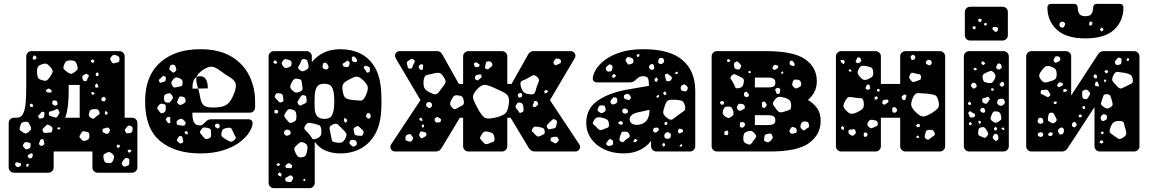

<svg xmlns="http://www.w3.org/2000/svg" viewBox="-20 -785 5956 995"><path d="M52 110Q41 110 33 102Q25 94 25 83V-148Q25 -159 33 -167Q41 -175 52 -175H66Q90 -175 100.5 -197.5Q111 -220 113.5 -257.5Q116 -295 116 -341V-493Q116 -504 124 -512Q132 -520 143 -520H599Q610 -520 618 -512Q626 -504 626 -493V-175H665Q676 -175 684 -167Q692 -159 692 -148V83Q692 94 684 102Q676 110 665 110H486Q475 110 467 102Q459 94 459 83V0H258V83Q258 94 250 102Q242 110 231 110ZM584 -498Q574 -502 568.5 -500.5Q563 -499 556 -490Q550 -483 551.5 -477.5Q553 -472 558 -464Q563 -457 567 -456.5Q571 -456 579 -459Q588 -461 593 -462.5Q598 -464 599 -474Q600 -485 597 -489.5Q594 -494 584 -498ZM158 -497Q154 -497 153 -494Q152 -491 150 -487Q148 -480 152 -477Q157 -474 162 -477Q166 -480 168 -481.5Q170 -483 169 -487Q166 -497 158 -497ZM469 -471 459 -478 449 -469 457 -460 467 -461ZM346 -472Q329 -472 322.5 -466.5Q316 -461 311 -446Q306 -432 311.5 -426Q317 -420 328 -412Q339 -404 345.5 -402.5Q352 -401 363 -409Q375 -417 380 -423.5Q385 -430 380 -445Q376 -461 369 -466.5Q362 -472 346 -472ZM244 -434Q232 -449 223 -453.5Q214 -458 195 -451Q178 -445 174.5 -435Q171 -425 172 -407Q173 -389 178 -381Q183 -373 200 -369Q216 -364 223.5 -369Q231 -374 240 -388Q250 -403 252.5 -411.5Q255 -420 244 -434ZM485 -411 476 -404 477 -392 489 -391 492 -402ZM436 -398Q429 -404 424.5 -402Q420 -400 412 -395Q406 -391 406 -387Q406 -383 408 -376Q411 -364 421 -364Q428 -364 429.5 -367Q431 -370 433 -376Q436 -384 439.5 -388.5Q443 -393 436 -398ZM488 -345 479 -353 472 -342 476 -330 490 -333ZM318 -175H393V-345H336V-316Q336 -222 318 -175ZM238 -324Q233 -328 227 -324Q222 -322 220 -320Q218 -318 219 -313Q221 -308 223.5 -307Q226 -306 231 -306Q237 -306 241 -305Q245 -304 247 -310Q249 -316 246 -318Q243 -320 238 -324ZM464 -308H454V-298L461 -293L471 -299ZM530 -271 520 -284 505 -277 507 -262 521 -259ZM276 -257Q274 -264 267 -264Q261 -264 257.5 -264.5Q254 -265 252 -259Q248 -248 256 -242Q265 -234 275 -241Q280 -244 278.5 -247.5Q277 -251 276 -257ZM152 -240 145 -248 134 -244 136 -233 148 -229ZM494 -207Q489 -218 482.5 -219Q476 -220 463 -219Q452 -218 448 -214Q444 -210 442 -199Q439 -189 441.5 -184Q444 -179 453 -173Q461 -168 465.5 -170.5Q470 -173 477 -180Q486 -187 492.5 -191.5Q499 -196 494 -207ZM283 -214Q277 -223 271 -219Q265 -215 254 -211Q245 -208 239 -207Q233 -206 233 -196Q233 -186 238.5 -184.5Q244 -183 254 -180Q263 -177 268 -175.5Q273 -174 278 -182Q285 -192 287.5 -198Q290 -204 283 -214ZM537 -204 526 -210 523 -199 526 -191 537 -192ZM205 -205Q197 -208 194.5 -204Q192 -200 187 -194Q182 -189 179 -186Q176 -183 180 -177Q183 -170 187.5 -170.5Q192 -171 199 -172Q208 -174 209 -185Q210 -192 211 -197Q212 -202 205 -205ZM139 -129Q133 -142 129 -148.5Q125 -155 111 -154Q96 -153 91 -146.5Q86 -140 83 -125Q80 -113 85.5 -108.5Q91 -104 102 -97Q110 -92 115.5 -93.5Q121 -95 128 -101Q137 -109 140 -114Q143 -119 139 -129ZM236 -136Q227 -141 223 -138Q219 -135 212 -128Q205 -122 201.5 -117.5Q198 -113 202 -105Q206 -96 211.5 -96Q217 -96 226 -97Q237 -98 243 -98.5Q249 -99 251 -110Q254 -121 250 -125.5Q246 -130 236 -136ZM658 -132Q650 -136 645.5 -133.5Q641 -131 636 -125Q630 -118 627.5 -114Q625 -110 630 -102Q634 -94 639 -94Q644 -94 653 -95Q666 -98 667 -111Q668 -120 666.5 -124.5Q665 -129 658 -132ZM288 -126 279 -124 277 -116 285 -114 293 -117ZM547 -118Q542 -124 538 -124Q534 -124 526 -121Q519 -120 515 -118Q511 -116 511 -108Q511 -101 514.5 -99Q518 -97 525 -94Q531 -91 535 -91Q539 -91 543 -96Q548 -103 549.5 -107Q551 -111 547 -118ZM443 -87Q442 -98 436 -100Q430 -102 419 -104Q411 -106 407.5 -103.5Q404 -101 400 -94Q395 -86 392.5 -81Q390 -76 396 -69Q404 -59 409.5 -56Q415 -53 427 -57Q439 -62 441.5 -68.5Q444 -75 443 -87ZM199 -64Q192 -64 190 -61Q188 -58 186 -52Q183 -45 182 -41.5Q181 -38 186 -33Q192 -28 196 -29Q200 -30 206 -34Q211 -37 210 -40.5Q209 -44 208 -49Q206 -56 205.5 -60Q205 -64 199 -64ZM120 -48Q110 -51 104 -42Q100 -36 99 -32Q98 -28 102 -23Q108 -16 112 -12.5Q116 -9 124 -13Q134 -16 136.5 -20.5Q139 -25 139 -35Q139 -44 133.5 -45Q128 -46 120 -48ZM602 -33 589 -36 584 -26 591 -18 599 -22ZM662 -4 652 -11 641 -6 645 5H655ZM562 12Q552 3 545 3Q538 3 526 10Q516 16 515.5 22.5Q515 29 518 41Q520 51 524 55Q528 59 538 60Q550 61 555.5 59Q561 57 566 47Q571 35 571.5 28Q572 21 562 12ZM146 11Q142 8 139 10Q136 12 132 15Q127 17 125 19Q123 21 124 26Q127 35 136 36Q145 36 148 27Q150 22 150.5 18.5Q151 15 146 11ZM642 35Q632 32 628 35.5Q624 39 618 47Q613 55 611.5 60Q610 65 616 73Q622 80 627 78.5Q632 77 641 74Q647 72 648.5 68.5Q650 65 650 57Q650 48 650 42.5Q650 37 642 35ZM75 58Q70 57 67 56Q64 55 61 59Q55 66 62 75Q68 83 77 80Q83 78 86 76Q89 74 89 67Q89 60 85 60Q81 60 75 58ZM130 67 119 63 116 73 119 81 127 77Z M1018 10Q887 10 809.5 -54.5Q732 -119 732 -259V-266Q734 -395 811.5 -462.5Q889 -530 1017 -530Q1115 -530 1178 -492.5Q1241 -455 1271.5 -393.5Q1302 -332 1302 -258V-228Q1302 -217 1294 -209Q1286 -201 1275 -201H977V-196Q977 -166 985.5 -150.5Q994 -135 1016 -135Q1025 -135 1031 -140Q1037 -145 1045 -153Q1054 -162 1060 -164.5Q1066 -167 1078 -167H1267Q1277 -167 1283.5 -161Q1290 -155 1289 -145Q1288 -126 1271.5 -99.5Q1255 -73 1222 -48Q1189 -23 1138 -6.5Q1087 10 1018 10ZM874 -450Q865 -450 863 -445.5Q861 -441 858 -432Q856 -427 858.5 -424Q861 -421 866 -418Q871 -413 874.5 -410Q878 -407 884 -411Q891 -416 893 -420Q895 -424 892 -433Q890 -442 886.5 -446Q883 -450 874 -450ZM977 -326H1007Q1006 -328 1005 -331Q1000 -349 998 -362Q996 -375 999 -386Q1006 -390 1017 -390Q1057 -390 1057 -327L1007 -326Q1015 -298 1018.5 -276Q1022 -254 1033.5 -241.5Q1045 -229 1075 -228Q1112 -227 1134.5 -233.5Q1157 -240 1171 -258.5Q1185 -277 1197 -312Q1207 -342 1199 -357.5Q1191 -373 1170.5 -385Q1150 -397 1125 -416Q1096 -438 1077.5 -439.5Q1059 -441 1029 -421Q1004 -403 999 -386Q977 -374 977 -326ZM833 -390Q827 -392 823.5 -390Q820 -388 816 -383Q810 -377 805.5 -373.5Q801 -370 805 -362Q810 -354 815 -356.5Q820 -359 829 -361Q838 -363 839 -373Q840 -379 839.5 -383Q839 -387 833 -390ZM911 -379Q899 -385 892.5 -384Q886 -383 878 -374Q869 -364 868 -357.5Q867 -351 874 -340Q879 -330 885.5 -331.5Q892 -333 903 -335Q913 -337 919 -338.5Q925 -340 926 -351Q927 -363 924.5 -368.5Q922 -374 911 -379ZM868 -295Q863 -302 858 -302Q853 -302 845 -299Q836 -296 833 -292.5Q830 -289 830 -280Q830 -269 831.5 -263Q833 -257 843 -254Q854 -251 859 -254.5Q864 -258 871 -268Q877 -276 876 -281.5Q875 -287 868 -295ZM919 -285Q911 -286 909 -282Q907 -278 903 -270Q900 -262 898 -257.5Q896 -253 902 -248Q909 -241 914 -241Q919 -241 928 -246Q936 -251 940 -255Q944 -259 941 -269Q939 -279 934 -281.5Q929 -284 919 -285ZM828 -246Q816 -249 810.5 -246Q805 -243 798 -233Q793 -224 796.5 -219.5Q800 -215 806 -207Q811 -200 815 -198.5Q819 -197 826 -200Q839 -205 839 -219Q839 -230 839 -236.5Q839 -243 828 -246ZM862 -163Q862 -170 862.5 -174Q863 -178 857 -179Q850 -181 847.5 -178.5Q845 -176 841 -170Q838 -166 839.5 -163.5Q841 -161 844 -157Q848 -152 850 -148.5Q852 -145 858 -147Q864 -149 863 -153Q862 -157 862 -163ZM930 -164Q921 -173 909 -167Q901 -162 897.5 -159Q894 -156 895 -147Q897 -138 902 -137Q907 -136 916 -135Q925 -134 930.5 -133.5Q936 -133 940 -141Q944 -149 940.5 -153.5Q937 -158 930 -164ZM1118 -137Q1116 -142 1113.5 -143Q1111 -144 1106 -144Q1097 -144 1095 -138Q1092 -130 1098 -125Q1103 -122 1105.5 -120Q1108 -118 1113 -121Q1118 -125 1118.5 -128Q1119 -131 1118 -137ZM1074 -92Q1073 -104 1072.5 -111Q1072 -118 1060 -121Q1045 -125 1037 -124.5Q1029 -124 1021 -111Q1013 -99 1019 -93Q1025 -87 1033 -76Q1040 -67 1045.5 -65Q1051 -63 1061 -67Q1071 -71 1073 -76.5Q1075 -82 1074 -92ZM1189 -99Q1184 -111 1180.5 -117.5Q1177 -124 1163 -123Q1147 -121 1139 -117Q1131 -113 1128 -97Q1125 -82 1131.5 -76Q1138 -70 1152 -62Q1165 -54 1173.5 -51Q1182 -48 1194 -59Q1206 -69 1200.5 -77Q1195 -85 1189 -99ZM953 -101 943 -107 936 -97 943 -90 953 -89ZM917 -80Q910 -81 907.5 -78.5Q905 -76 902 -70Q898 -64 897 -60Q896 -56 901 -51Q908 -45 912 -42.5Q916 -40 924 -44Q931 -48 929.5 -53Q928 -58 927 -66Q926 -72 924.5 -75.5Q923 -79 917 -80Z M1399 190Q1388 190 1380 182Q1372 174 1372 163V-493Q1372 -504 1380 -512Q1388 -520 1399 -520H1569Q1580 -520 1588 -512Q1596 -504 1596 -493V-463Q1619 -492 1655.5 -511Q1692 -530 1744 -530Q1802 -530 1848.5 -507Q1895 -484 1924 -433.5Q1953 -383 1956 -299Q1957 -277 1957 -260Q1957 -243 1956 -220Q1953 -142 1924.5 -91Q1896 -40 1849 -15Q1802 10 1744 10Q1702 10 1668 -4Q1634 -18 1611 -50V163Q1611 174 1603 182Q1595 190 1584 190ZM1825 -483Q1821 -488 1818 -491Q1815 -494 1809 -492Q1803 -489 1803 -485Q1803 -481 1804 -474Q1805 -466 1814 -464Q1819 -463 1822.5 -462.5Q1826 -462 1829 -467Q1832 -472 1830.5 -475Q1829 -478 1825 -483ZM1557 -479Q1545 -480 1542.5 -473Q1540 -466 1535 -455Q1530 -445 1526 -438.5Q1522 -432 1531 -424Q1541 -415 1548 -415.5Q1555 -416 1567 -423Q1577 -428 1578.5 -434Q1580 -440 1578 -452Q1575 -464 1572.5 -470.5Q1570 -477 1557 -479ZM1469 -477Q1460 -480 1455 -478Q1450 -476 1445 -468Q1439 -460 1440 -455.5Q1441 -451 1446 -443Q1452 -435 1457 -433Q1462 -431 1471 -434Q1482 -438 1486.5 -442Q1491 -446 1491 -457Q1491 -468 1485.5 -471Q1480 -474 1469 -477ZM1412 -469 1402 -473 1396 -461 1406 -454 1417 -458ZM1786 -468Q1780 -473 1776.5 -469Q1773 -465 1766 -461Q1761 -458 1758 -456Q1755 -454 1756 -448Q1758 -442 1761 -440.5Q1764 -439 1771 -438Q1778 -437 1782 -437.5Q1786 -438 1789 -445Q1792 -453 1792 -457.5Q1792 -462 1786 -468ZM1678 -450Q1674 -456 1671 -458.5Q1668 -461 1661 -460Q1654 -458 1653.5 -454Q1653 -450 1652 -443Q1651 -437 1652 -434Q1653 -431 1659 -428Q1666 -425 1670 -424.5Q1674 -424 1679 -429Q1684 -435 1683 -439Q1682 -443 1678 -450ZM1886 -441Q1879 -444 1875.5 -444.5Q1872 -445 1867 -440Q1863 -434 1866 -431Q1869 -428 1873 -423Q1878 -416 1879.5 -411.5Q1881 -407 1888 -409Q1896 -412 1896.5 -416.5Q1897 -421 1897 -429Q1897 -435 1894.5 -437Q1892 -439 1886 -441ZM1861 -370Q1839 -391 1823.5 -387.5Q1808 -384 1782 -369Q1760 -357 1756 -344Q1752 -331 1757 -307Q1761 -284 1771.5 -277Q1782 -270 1805 -267Q1832 -264 1847.5 -263.5Q1863 -263 1874 -287Q1888 -316 1886 -332.5Q1884 -349 1861 -370ZM1526 -376Q1512 -379 1505.5 -375Q1499 -371 1492 -359Q1485 -345 1484 -337Q1483 -329 1494 -318Q1504 -307 1512.5 -305.5Q1521 -304 1535 -310Q1548 -316 1548 -324Q1548 -332 1546 -346Q1544 -360 1542 -367Q1540 -374 1526 -376ZM1661 -169Q1689 -169 1698.5 -184.5Q1708 -200 1711 -227Q1714 -260 1711 -293Q1708 -320 1698.5 -335.5Q1689 -351 1661 -351Q1633 -351 1623 -335.5Q1613 -320 1611 -293Q1610 -271 1610 -256.5Q1610 -242 1611 -219Q1613 -195 1624.5 -182Q1636 -169 1661 -169ZM1447 -281Q1446 -289 1444.5 -293.5Q1443 -298 1435 -300Q1425 -302 1418.5 -302.5Q1412 -303 1407 -293Q1401 -284 1405.5 -279Q1410 -274 1417 -266Q1423 -259 1427.5 -255.5Q1432 -252 1441 -256Q1450 -260 1449 -265.5Q1448 -271 1447 -281ZM1556 -291Q1546 -294 1542 -289Q1538 -284 1532 -275Q1526 -265 1522.5 -259Q1519 -253 1527 -244Q1534 -235 1540 -239Q1546 -243 1557 -247Q1565 -251 1567.5 -254.5Q1570 -258 1569 -266Q1568 -276 1567.5 -282.5Q1567 -289 1556 -291ZM1492 -218Q1478 -221 1472.5 -217Q1467 -213 1460 -201Q1453 -191 1453.5 -184.5Q1454 -178 1462 -169Q1471 -158 1477 -151.5Q1483 -145 1497 -151Q1511 -156 1514 -164Q1517 -172 1516 -188Q1515 -202 1510.5 -208Q1506 -214 1492 -218ZM1417 -215 1403 -216 1402 -201 1415 -195 1423 -206ZM1901 -186Q1899 -193 1897 -196Q1895 -199 1889 -199Q1883 -199 1881.5 -196Q1880 -193 1878 -187Q1875 -180 1882 -175Q1886 -172 1888.5 -170.5Q1891 -169 1895 -172Q1903 -177 1901 -186ZM1776 -168 1764 -174 1762 -160 1769 -148 1780 -158ZM1645 -114Q1643 -132 1634 -136Q1625 -140 1608 -144Q1590 -148 1580.5 -148.5Q1571 -149 1561 -133Q1553 -119 1561 -112Q1569 -105 1580 -92Q1591 -79 1596.5 -69Q1602 -59 1619 -66Q1638 -74 1642.5 -83.5Q1647 -93 1645 -114ZM1753 -118Q1739 -133 1730 -140.5Q1721 -148 1703 -139Q1685 -130 1688 -118Q1691 -106 1694 -87Q1697 -69 1699.5 -59Q1702 -49 1720 -47Q1741 -43 1751 -47Q1761 -51 1771 -70Q1779 -87 1773 -96Q1767 -105 1753 -118ZM1853 -117Q1844 -126 1838 -130Q1832 -134 1822 -127Q1811 -121 1812 -114Q1813 -107 1816 -95Q1818 -86 1822.5 -84.5Q1827 -83 1836 -82Q1846 -81 1852 -81Q1858 -81 1862 -90Q1866 -100 1863.5 -105Q1861 -110 1853 -117ZM1486 -99Q1485 -106 1481.5 -108.5Q1478 -111 1471 -113Q1460 -115 1454 -105Q1449 -95 1456 -87Q1463 -79 1473 -83Q1480 -86 1483.5 -88.5Q1487 -91 1486 -99ZM1813 -60Q1804 -61 1800 -59.5Q1796 -58 1792 -51Q1789 -44 1792 -40.5Q1795 -37 1800 -32Q1805 -27 1808.5 -25.5Q1812 -24 1818 -27Q1825 -31 1827.5 -34Q1830 -37 1829 -45Q1827 -53 1824 -56Q1821 -59 1813 -60ZM1558 -44Q1544 -51 1536.5 -47.5Q1529 -44 1518 -33Q1507 -23 1505.5 -15.5Q1504 -8 1510 4Q1517 19 1523 25.5Q1529 32 1546 30Q1561 27 1565 19Q1569 11 1572 -4Q1574 -20 1573 -28Q1572 -36 1558 -44ZM1432 66 1422 60 1413 66 1417 74 1425 75ZM1484 64Q1477 58 1469 64Q1463 68 1460.5 71Q1458 74 1460 80Q1462 86 1465.5 86Q1469 86 1476 86Q1483 86 1487 86.5Q1491 87 1493 81Q1495 74 1492.5 71Q1490 68 1484 64ZM1439 115 1427 108 1419 118 1425 126 1437 130ZM1494 128Q1488 122 1483.5 124Q1479 126 1472 130Q1465 134 1461 136.5Q1457 139 1458 147Q1460 155 1464.5 156Q1469 157 1477 158Q1484 159 1487.5 158Q1491 157 1494 150Q1498 143 1499 138.5Q1500 134 1494 128ZM1562 141 1554 143 1551 149 1557 154 1562 149Z M2027 0Q2017 0 2010 -7Q2003 -14 2003 -24Q2003 -31 2007 -37L2159 -266L2032 -481Q2031 -483 2029 -487.5Q2027 -492 2027 -496Q2027 -506 2034 -513Q2041 -520 2051 -520H2243Q2257 -520 2263.5 -513.5Q2270 -507 2272 -503L2358 -350H2380V-493Q2380 -504 2388 -512Q2396 -520 2407 -520H2582Q2593 -520 2601 -512Q2609 -504 2609 -493V-350H2631L2717 -503Q2719 -507 2726 -513.5Q2733 -520 2746 -520H2938Q2948 -520 2955 -513Q2962 -506 2962 -496Q2962 -492 2960.5 -487.5Q2959 -483 2957 -481L2830 -266L2982 -37Q2986 -31 2986 -24Q2986 -14 2979 -7Q2972 0 2962 0H2752Q2737 0 2730 -7.5Q2723 -15 2721 -17L2626 -175H2609V-27Q2609 -16 2601 -8Q2593 0 2582 0H2407Q2396 0 2388 -8Q2380 -16 2380 -27V-175H2363L2268 -17Q2267 -15 2259.5 -7.5Q2252 0 2237 0ZM2872 -481Q2866 -482 2862.5 -481.5Q2859 -481 2855 -475Q2851 -468 2848.5 -463.5Q2846 -459 2852 -452Q2857 -445 2862 -447.5Q2867 -450 2875 -453Q2882 -456 2885 -458.5Q2888 -461 2887 -469Q2886 -476 2882.5 -477.5Q2879 -479 2872 -481ZM2124 -476Q2115 -483 2110 -479.5Q2105 -476 2096 -470Q2089 -466 2088.5 -461.5Q2088 -457 2090 -450Q2092 -440 2093.5 -435Q2095 -430 2105 -429Q2114 -429 2116 -434Q2118 -439 2121 -448Q2125 -458 2128.5 -463.5Q2132 -469 2124 -476ZM2530 -456Q2526 -464 2521.5 -466Q2517 -468 2508 -467Q2500 -466 2499 -461.5Q2498 -457 2496 -450Q2495 -442 2493.5 -437Q2492 -432 2499 -428Q2506 -424 2510 -426.5Q2514 -429 2521 -435Q2527 -441 2530.5 -444.5Q2534 -448 2530 -456ZM2455 -458Q2450 -461 2447 -462Q2444 -463 2440 -460Q2434 -455 2438 -445Q2441 -436 2450 -437Q2456 -437 2459.5 -438Q2463 -439 2465 -445Q2466 -451 2463 -453Q2460 -455 2455 -458ZM2169 -451Q2163 -453 2160 -451.5Q2157 -450 2152 -445Q2147 -439 2153 -430Q2158 -421 2166 -423Q2171 -424 2171.5 -427Q2172 -430 2172 -435Q2172 -441 2173.5 -444.5Q2175 -448 2169 -451ZM2282 -382Q2272 -399 2263 -404.5Q2254 -410 2234 -406Q2208 -400 2193 -396.5Q2178 -393 2175 -366Q2173 -336 2182.5 -324Q2192 -312 2220 -300Q2234 -294 2242.5 -298Q2251 -302 2257.5 -312Q2264 -322 2274 -334Q2286 -348 2288.5 -357.5Q2291 -367 2282 -382ZM2475 -394Q2471 -401 2466 -399.5Q2461 -398 2453 -397Q2444 -396 2442 -386Q2441 -380 2441.5 -377Q2442 -374 2448 -371Q2453 -368 2456.5 -369Q2460 -370 2464 -375Q2470 -380 2474 -383Q2478 -386 2475 -394ZM2763 -387Q2750 -398 2741.5 -394.5Q2733 -391 2719 -382Q2700 -371 2687 -367Q2674 -363 2678 -342Q2684 -317 2694 -307.5Q2704 -298 2730 -296Q2744 -295 2749 -301Q2754 -307 2756.5 -318Q2759 -329 2764 -342Q2771 -358 2773 -367Q2775 -376 2763 -387ZM2549 -326Q2516 -342 2496 -345Q2476 -348 2451 -321Q2427 -294 2432 -275Q2437 -256 2455 -224Q2472 -193 2486 -179.5Q2500 -166 2535 -173Q2576 -181 2594 -193.5Q2612 -206 2617 -247Q2620 -273 2613 -286Q2606 -299 2589.5 -307Q2573 -315 2549 -326ZM2821 -314 2809 -319 2800 -312 2804 -300 2815 -305ZM2686 -291Q2685 -296 2684.5 -299Q2684 -302 2678 -303Q2669 -304 2664 -295Q2661 -288 2668 -281Q2672 -277 2680 -281Q2687 -284 2686 -291ZM2358 -290Q2343 -293 2335.5 -289Q2328 -285 2321 -271Q2313 -257 2312.5 -248Q2312 -239 2323 -227Q2334 -216 2342 -220.5Q2350 -225 2363 -232Q2375 -237 2380 -242Q2385 -247 2384 -259Q2382 -274 2377.5 -281Q2373 -288 2358 -290ZM2768 -250Q2765 -262 2754 -262Q2748 -262 2747.5 -258.5Q2747 -255 2745 -249Q2742 -243 2740.5 -239.5Q2739 -236 2744 -232Q2749 -228 2752.5 -230Q2756 -232 2761 -236Q2766 -240 2768 -242.5Q2770 -245 2768 -250ZM2218 -246Q2215 -256 2203 -256Q2192 -256 2189 -246Q2186 -236 2195 -230Q2200 -226 2203.5 -225Q2207 -224 2212 -228Q2222 -235 2218 -246ZM2675 -253Q2666 -255 2662.5 -251.5Q2659 -248 2654 -240Q2651 -233 2652 -229.5Q2653 -226 2658 -220Q2666 -212 2669 -204.5Q2672 -197 2683 -202Q2694 -207 2693.5 -214Q2693 -221 2692 -233Q2691 -243 2687.5 -247Q2684 -251 2675 -253ZM2253 -176Q2246 -181 2238 -175Q2230 -169 2233 -160Q2236 -150 2246 -150Q2254 -150 2258.5 -151Q2263 -152 2265 -159Q2267 -166 2263.5 -168.5Q2260 -171 2253 -176ZM2168 -169 2161 -176 2151 -168 2158 -160 2169 -158ZM2858 -165Q2848 -170 2843 -165Q2838 -160 2829 -152Q2821 -143 2816 -138Q2811 -133 2816 -123Q2822 -113 2828.5 -115Q2835 -117 2847 -119Q2855 -120 2858 -123Q2861 -126 2863 -134Q2865 -145 2866.5 -152Q2868 -159 2858 -165ZM2177 -137 2169 -141 2165 -132 2171 -122 2178 -130ZM2774 -127Q2761 -129 2753.5 -129Q2746 -129 2739 -117Q2733 -106 2739.5 -101.5Q2746 -97 2754 -87Q2761 -80 2765.5 -78Q2770 -76 2779 -80Q2791 -86 2797.5 -89Q2804 -92 2803 -105Q2801 -118 2794 -121Q2787 -124 2774 -127ZM2190 -90Q2189 -99 2178 -101Q2170 -102 2165.5 -104Q2161 -106 2157 -99Q2152 -90 2152 -85Q2152 -80 2159 -72Q2165 -66 2169.5 -69.5Q2174 -73 2181 -76Q2191 -81 2190 -90ZM2511 -102Q2495 -106 2487.5 -101Q2480 -96 2472 -81Q2465 -69 2470.5 -63Q2476 -57 2485 -47Q2492 -39 2497.5 -38Q2503 -37 2513 -41Q2526 -47 2535 -49.5Q2544 -52 2543 -67Q2541 -85 2535 -91.5Q2529 -98 2511 -102ZM2117 -78Q2112 -84 2108.5 -88Q2105 -92 2097 -89Q2087 -86 2084 -82Q2081 -78 2081 -68Q2081 -59 2085.5 -56.5Q2090 -54 2099 -52Q2110 -48 2117 -59Q2124 -68 2117 -78ZM2873 -68Q2870 -75 2865.5 -76Q2861 -77 2852 -76Q2844 -75 2839.5 -73.5Q2835 -72 2833 -63Q2832 -56 2836 -53.5Q2840 -51 2847 -47Q2853 -43 2857 -42Q2861 -41 2866 -46Q2872 -51 2874.5 -55.5Q2877 -60 2873 -68Z M3212 10Q3155 10 3111 -11Q3067 -32 3042.5 -68Q3018 -104 3018 -149Q3018 -222 3077.5 -263.5Q3137 -305 3237 -322L3343 -340Q3343 -366 3338.5 -378Q3334 -390 3313 -390Q3299 -390 3290.5 -384.5Q3282 -379 3272 -369Q3261 -358 3244 -358H3074Q3064 -358 3057.5 -364Q3051 -370 3052 -380Q3053 -399 3068 -424.5Q3083 -450 3114.5 -474Q3146 -498 3195.5 -514Q3245 -530 3315 -530Q3451 -530 3517 -473.5Q3583 -417 3583 -314V-27Q3583 -16 3575 -8Q3567 0 3556 0H3381Q3370 0 3362 -8Q3354 -16 3354 -27V-55Q3332 -25 3295.5 -7.5Q3259 10 3212 10ZM3294 -504H3284L3279 -498L3283 -489L3293 -493ZM3252 -485Q3243 -488 3237.5 -489.5Q3232 -491 3227 -484Q3221 -475 3222.5 -470Q3224 -465 3230 -457Q3235 -450 3239.5 -450.5Q3244 -451 3252 -454Q3263 -457 3263 -469Q3263 -482 3252 -485ZM3420 -477Q3416 -486 3405 -485Q3394 -484 3392 -474Q3391 -467 3391 -463Q3391 -459 3397 -455Q3404 -452 3407.5 -453Q3411 -454 3417 -459Q3425 -466 3420 -477ZM3360 -453Q3348 -453 3344 -441Q3342 -435 3344 -432.5Q3346 -430 3351 -426Q3358 -420 3366 -425Q3372 -429 3370 -439Q3368 -445 3367 -449Q3366 -453 3360 -453ZM3147 -449Q3141 -453 3137.5 -451Q3134 -449 3128 -444Q3123 -439 3120.5 -436Q3118 -433 3120 -426Q3123 -419 3126.5 -416Q3130 -413 3138 -414Q3146 -415 3149 -418Q3152 -421 3153 -429Q3155 -437 3154.5 -441Q3154 -445 3147 -449ZM3492 -414 3483 -411 3475 -405 3484 -402 3493 -403ZM3450 -395Q3444 -400 3440.5 -402.5Q3437 -405 3430 -401Q3424 -397 3425.5 -392.5Q3427 -388 3429 -381Q3431 -374 3432 -369Q3433 -364 3440 -364Q3449 -364 3453 -366Q3457 -368 3461 -376Q3463 -384 3459.5 -387Q3456 -390 3450 -395ZM3173 -393 3162 -402 3152 -394 3155 -381 3166 -384ZM3390 -373 3381 -385 3372 -374 3373 -364 3384 -361ZM3539 -339Q3533 -345 3529 -347Q3525 -349 3518 -345Q3510 -341 3508.5 -336.5Q3507 -332 3508 -324Q3510 -316 3513.5 -314.5Q3517 -313 3525 -312Q3532 -311 3535.5 -312Q3539 -313 3542 -320Q3548 -331 3539 -339ZM3432 -305 3425 -312 3416 -303 3423 -292 3434 -296ZM3243 -293Q3236 -301 3225 -297Q3218 -295 3215.5 -292.5Q3213 -290 3213 -283Q3213 -276 3216 -274Q3219 -272 3226 -270Q3233 -267 3237.5 -266Q3242 -265 3246 -272Q3251 -278 3249.5 -282Q3248 -286 3243 -293ZM3395 -292 3386 -291 3381 -285 3387 -277 3395 -283ZM3169 -280Q3161 -282 3157.5 -279.5Q3154 -277 3150 -270Q3145 -264 3143.5 -259.5Q3142 -255 3147 -249Q3152 -243 3156 -243.5Q3160 -244 3168 -247Q3179 -251 3179 -261Q3179 -269 3178 -273.5Q3177 -278 3169 -280ZM3529 -239Q3523 -260 3511.5 -263.5Q3500 -267 3478 -268Q3456 -269 3445 -265.5Q3434 -262 3427 -242Q3418 -218 3417 -203.5Q3416 -189 3437 -174Q3456 -159 3467 -168Q3478 -177 3498 -191Q3516 -203 3525.5 -211Q3535 -219 3529 -239ZM3098 -239Q3091 -239 3088 -238Q3085 -237 3082 -231Q3079 -223 3077 -217.5Q3075 -212 3082 -207Q3090 -200 3095.5 -199Q3101 -198 3110 -204Q3119 -209 3119 -214.5Q3119 -220 3116 -230Q3115 -237 3110.5 -237.5Q3106 -238 3098 -239ZM3224 -221Q3214 -225 3208 -219Q3202 -213 3207 -203Q3212 -195 3220 -196Q3227 -197 3230 -198.5Q3233 -200 3234 -207Q3235 -213 3232.5 -215.5Q3230 -218 3224 -221ZM3281 -138Q3310 -138 3328 -157Q3346 -176 3346 -216L3287 -203Q3261 -197 3252 -187Q3243 -177 3243 -166Q3243 -155 3252.5 -146.5Q3262 -138 3281 -138ZM3100 -175Q3083 -179 3074 -176Q3065 -173 3056 -158Q3048 -145 3056.5 -139Q3065 -133 3075 -122Q3082 -114 3087.5 -111.5Q3093 -109 3103 -113Q3118 -120 3127.5 -122.5Q3137 -125 3136 -142Q3134 -160 3126 -165.5Q3118 -171 3100 -175ZM3206 -152Q3201 -159 3196 -157Q3190 -156 3187.5 -154.5Q3185 -153 3185 -147Q3185 -142 3188.5 -141.5Q3192 -141 3197 -139Q3203 -137 3206 -142Q3210 -147 3206 -152ZM3440 -148 3430 -155 3423 -147 3425 -138H3435ZM3393 -118Q3390 -124 3386 -124Q3382 -124 3375 -123Q3366 -121 3364 -112Q3363 -104 3372 -99Q3378 -96 3385 -102Q3390 -107 3393 -109.5Q3396 -112 3393 -118ZM3520 -107Q3519 -115 3510 -117Q3505 -118 3502 -118Q3499 -118 3496 -113Q3490 -103 3497 -96Q3501 -92 3504 -94Q3507 -96 3512 -98Q3516 -100 3518 -101.5Q3520 -103 3520 -107ZM3242 -87Q3238 -98 3232 -100.5Q3226 -103 3214 -103Q3204 -103 3201 -98Q3198 -93 3195 -83Q3192 -71 3190 -64.5Q3188 -58 3198 -51Q3207 -45 3212 -50.5Q3217 -56 3226 -63Q3235 -70 3240.5 -73.5Q3246 -77 3242 -87ZM3451 -95Q3445 -100 3440.5 -100.5Q3436 -101 3430 -96Q3419 -87 3424 -74Q3427 -67 3431 -66.5Q3435 -66 3443 -66Q3453 -67 3456 -77Q3457 -84 3457 -88Q3457 -92 3451 -95ZM3284 -58 3273 -66 3265 -59 3262 -48 3275 -49ZM3146 -63Q3138 -66 3135.5 -62Q3133 -58 3128 -52Q3124 -47 3122 -44Q3120 -41 3123 -36Q3128 -27 3140 -29Q3148 -31 3152 -32.5Q3156 -34 3157 -42Q3158 -51 3156 -55.5Q3154 -60 3146 -63ZM3427 -36 3421 -46 3411 -36 3417 -25 3426 -30ZM3515 -38 3506 -35 3501 -29 3508 -24 3515 -29Z M3695 0Q3684 0 3676 -8Q3668 -16 3668 -27V-493Q3668 -504 3676 -512Q3684 -520 3695 -520H3952Q4092 -520 4152.5 -478Q4213 -436 4213 -364Q4213 -332 4200 -308Q4187 -284 4167 -267Q4196 -250 4214.5 -224.5Q4233 -199 4233 -159Q4233 -87 4172.5 -43.5Q4112 0 3972 0ZM3765 -471 3757 -479 3747 -475 3750 -464H3759ZM4093 -462Q4090 -467 4087.5 -469.5Q4085 -472 4080 -470Q4074 -469 4073 -465.5Q4072 -462 4072 -456Q4072 -449 4080 -446Q4086 -444 4089.5 -442.5Q4093 -441 4097 -446Q4100 -451 4098.5 -454Q4097 -457 4093 -462ZM3814 -455Q3808 -460 3804.5 -464.5Q3801 -469 3794 -465Q3785 -460 3784 -455.5Q3783 -451 3784 -441Q3786 -432 3790 -429Q3794 -426 3803 -425Q3811 -424 3813.5 -427.5Q3816 -431 3820 -438Q3822 -444 3820.5 -447Q3819 -450 3814 -455ZM4013 -439Q4012 -444 4009.5 -445.5Q4007 -447 4002 -448Q3997 -449 3994 -449Q3991 -449 3989 -445Q3985 -438 3983.5 -434.5Q3982 -431 3987 -426Q3991 -421 3994.5 -423Q3998 -425 4004 -428Q4014 -432 4013 -439ZM3870 -415 3862 -419 3857 -410 3865 -405 3871 -408ZM4036 -415 4029 -412 4028 -405 4036 -402 4040 -409ZM3811 -390Q3798 -396 3790 -399.5Q3782 -403 3771 -393Q3762 -382 3767.5 -375Q3773 -368 3780 -355Q3787 -342 3790 -333.5Q3793 -325 3807 -328Q3823 -331 3828 -338.5Q3833 -346 3835 -362Q3836 -375 3829.5 -379.5Q3823 -384 3811 -390ZM3892 -332H3962Q3980 -332 3989 -337Q3998 -342 3998 -357Q3998 -372 3988.5 -377.5Q3979 -383 3962 -383H3892ZM4114 -372Q4104 -373 4098.5 -372.5Q4093 -372 4089 -363Q4085 -352 4085.5 -346Q4086 -340 4094 -333Q4103 -325 4108.5 -327Q4114 -329 4123 -334Q4131 -339 4132 -343.5Q4133 -348 4131 -357Q4127 -371 4114 -372ZM4018 -328Q4009 -333 4000 -325Q3996 -321 3997.5 -318Q3999 -315 4001 -310Q4003 -304 4004.5 -300.5Q4006 -297 4012 -298Q4018 -299 4020 -302Q4022 -305 4023 -312Q4024 -318 4023.5 -321.5Q4023 -325 4018 -328ZM3857 -301Q3853 -305 3851 -308Q3849 -311 3843 -309Q3837 -306 3836 -302.5Q3835 -299 3836 -292Q3837 -284 3848 -282Q3856 -281 3860 -288Q3864 -294 3857 -301ZM4080 -235Q4080 -255 4073.5 -263.5Q4067 -272 4048 -278Q4028 -284 4016.5 -283Q4005 -282 3993 -265Q3981 -249 3988 -240Q3995 -231 4006 -215Q4015 -204 4022.5 -203Q4030 -202 4043 -206Q4060 -212 4070 -215Q4080 -218 4080 -235ZM3733 -256 3721 -263 3710 -254 3717 -243H3729ZM3950 -250Q3946 -255 3943.5 -257.5Q3941 -260 3935 -258Q3929 -257 3929 -253Q3929 -249 3929 -243Q3929 -237 3928.5 -233Q3928 -229 3934 -227Q3941 -225 3944 -227Q3947 -229 3951 -235Q3956 -241 3950 -250ZM3840 -232Q3838 -241 3833.5 -243.5Q3829 -246 3820 -247Q3812 -248 3808 -245.5Q3804 -243 3801 -235Q3797 -227 3799 -223.5Q3801 -220 3807 -214Q3812 -210 3815.5 -210.5Q3819 -211 3825 -215Q3832 -219 3836.5 -221Q3841 -223 3840 -232ZM3779 -212Q3775 -224 3770.5 -228.5Q3766 -233 3754 -233Q3741 -233 3736 -229Q3731 -225 3727 -213Q3724 -201 3726 -195Q3728 -189 3738 -181Q3748 -174 3754.5 -173.5Q3761 -173 3771 -181Q3781 -188 3781.5 -194Q3782 -200 3779 -212ZM3892 -137H3962Q3979 -137 3988.5 -142Q3998 -147 3998 -162Q3998 -177 3988.5 -182.5Q3979 -188 3962 -188H3892ZM4157 -155Q4146 -156 4141 -154Q4136 -152 4131 -143Q4127 -133 4128 -127Q4129 -121 4137 -114Q4144 -107 4148.5 -110.5Q4153 -114 4161 -119Q4168 -123 4171 -125.5Q4174 -128 4173 -136Q4171 -145 4168.5 -149.5Q4166 -154 4157 -155ZM3840 -145Q3836 -151 3832 -152Q3828 -153 3821 -152Q3815 -151 3815 -147Q3815 -143 3814 -137Q3813 -128 3819 -125Q3828 -121 3834 -127Q3838 -132 3840.5 -135.5Q3843 -139 3840 -145ZM4109 -106Q4109 -115 4106 -119Q4103 -123 4093 -126Q4086 -129 4082.5 -125.5Q4079 -122 4074 -115Q4068 -107 4075 -97Q4081 -89 4091 -93Q4099 -95 4104 -96.5Q4109 -98 4109 -106ZM3755 -97 3749 -110 3734 -103V-87L3750 -84ZM3894 -89Q3884 -102 3876.5 -105.5Q3869 -109 3854 -104Q3839 -99 3835.5 -91Q3832 -83 3832 -67Q3832 -53 3837.5 -47.5Q3843 -42 3857 -37Q3868 -34 3872.5 -39.5Q3877 -45 3884 -55Q3892 -66 3897 -72.5Q3902 -79 3894 -89ZM3980 -87Q3976 -94 3971 -93Q3966 -92 3957 -91Q3950 -89 3946.5 -87.5Q3943 -86 3942 -79Q3941 -68 3939.5 -61.5Q3938 -55 3948 -51Q3958 -46 3963.5 -48.5Q3969 -51 3977 -59Q3984 -67 3984.5 -72.5Q3985 -78 3980 -87Z M4339 0Q4328 0 4320 -8Q4312 -16 4312 -27V-493Q4312 -504 4320 -512Q4328 -520 4339 -520H4518Q4529 -520 4537 -512Q4545 -504 4545 -493V-350H4645V-493Q4645 -504 4653 -512Q4661 -520 4672 -520H4851Q4862 -520 4870 -512Q4878 -504 4878 -493V-27Q4878 -16 4870 -8Q4862 0 4851 0H4672Q4661 0 4653 -8Q4645 -16 4645 -27V-175H4545V-27Q4545 -16 4537 -8Q4529 0 4518 0ZM4715 -500Q4711 -503 4708.5 -501Q4706 -499 4702 -496Q4697 -492 4700 -486Q4702 -480 4702.5 -477Q4703 -474 4709 -474Q4720 -475 4723 -485Q4724 -491 4722 -494Q4720 -497 4715 -500ZM4443 -474Q4441 -486 4431 -488Q4425 -489 4423.5 -485.5Q4422 -482 4419 -477Q4416 -472 4414.5 -469Q4413 -466 4417 -462Q4422 -457 4425 -457.5Q4428 -458 4434 -460Q4439 -463 4441.5 -465.5Q4444 -468 4443 -474ZM4808 -465Q4803 -476 4792 -475Q4781 -473 4778 -462Q4777 -456 4780 -454Q4783 -452 4789 -449Q4797 -444 4803 -449Q4807 -454 4808.5 -457Q4810 -460 4808 -465ZM4359 -465 4350 -475 4335 -473 4341 -460 4352 -452ZM4471 -442Q4456 -445 4447.5 -444Q4439 -443 4431 -429Q4423 -414 4425 -405.5Q4427 -397 4438 -385Q4449 -373 4457.5 -371Q4466 -369 4481 -376Q4497 -383 4502 -390.5Q4507 -398 4505 -415Q4503 -431 4495 -435Q4487 -439 4471 -442ZM4392 -421 4385 -427 4377 -421 4383 -414 4391 -413ZM4753 -387Q4752 -399 4744.5 -400Q4737 -401 4725 -404Q4715 -407 4709 -408Q4703 -409 4697 -400Q4691 -390 4691.5 -384Q4692 -378 4700 -369Q4707 -360 4712.5 -360Q4718 -360 4728 -364Q4740 -368 4747 -371Q4754 -374 4753 -387ZM4481 -347Q4473 -348 4469 -339Q4467 -333 4465.5 -330Q4464 -327 4469 -323Q4473 -319 4476.5 -319.5Q4480 -320 4485 -323Q4490 -325 4489.5 -328Q4489 -331 4488 -336Q4487 -341 4486.5 -343.5Q4486 -346 4481 -347ZM4534 -325 4525 -323V-313L4535 -309L4540 -318ZM4843 -263Q4837 -289 4822.5 -293Q4808 -297 4782 -300Q4753 -302 4737 -302.5Q4721 -303 4710 -277Q4698 -248 4704 -233Q4710 -218 4733 -197Q4754 -179 4768.5 -181.5Q4783 -184 4807 -198Q4831 -213 4840.5 -224.5Q4850 -236 4843 -263ZM4674 -293Q4669 -297 4665.5 -295Q4662 -293 4657 -289Q4650 -284 4654 -275Q4657 -266 4666 -266Q4671 -266 4671.5 -269Q4672 -272 4674 -277Q4675 -283 4677 -286.5Q4679 -290 4674 -293ZM4523 -287 4512 -281 4513 -268 4524 -270 4530 -277ZM4403 -280Q4388 -283 4379.5 -282Q4371 -281 4363 -267Q4353 -250 4351 -239.5Q4349 -229 4362 -215Q4377 -199 4388 -196Q4399 -193 4419 -202Q4441 -212 4450 -221.5Q4459 -231 4456 -255Q4453 -277 4439 -276.5Q4425 -276 4403 -280ZM4584 -263Q4582 -270 4577.5 -269Q4573 -268 4566 -268Q4556 -268 4554 -261Q4552 -255 4552 -251.5Q4552 -248 4557 -245Q4562 -241 4565 -243Q4568 -245 4573 -248Q4578 -252 4582 -254.5Q4586 -257 4584 -263ZM4625 -223Q4621 -228 4618 -229.5Q4615 -231 4609 -229Q4604 -227 4604 -223.5Q4604 -220 4604 -214Q4604 -209 4605 -206Q4606 -203 4612 -201Q4621 -199 4627 -208Q4632 -215 4625 -223ZM4529 -146Q4527 -158 4520 -160Q4513 -162 4501 -164Q4491 -165 4487 -162Q4483 -159 4478 -151Q4474 -142 4475 -137.5Q4476 -133 4483 -127Q4489 -121 4493.5 -120.5Q4498 -120 4506 -124Q4516 -129 4523 -131.5Q4530 -134 4529 -146ZM4745 -143 4734 -142 4726 -134 4735 -125 4748 -129ZM4354 -123 4347 -133 4338 -124 4341 -115 4352 -111ZM4412 -109Q4410 -116 4405.5 -115.5Q4401 -115 4394 -114Q4387 -113 4383 -113Q4379 -113 4377 -106Q4375 -93 4386 -87Q4393 -82 4397.5 -81.5Q4402 -81 4408 -87Q4415 -93 4415.5 -97.5Q4416 -102 4412 -109ZM4823 -97Q4819 -108 4812.5 -110.5Q4806 -113 4794 -112Q4783 -111 4780 -106.5Q4777 -102 4775 -91Q4772 -81 4772 -75.5Q4772 -70 4781 -64Q4789 -59 4794 -62.5Q4799 -66 4806 -72Q4815 -79 4821 -82.5Q4827 -86 4823 -97ZM4471 -96Q4467 -101 4462 -98Q4455 -95 4456 -90Q4457 -84 4457 -80.5Q4457 -77 4462 -76Q4468 -75 4470.5 -77.5Q4473 -80 4475 -85Q4478 -89 4476 -91Q4474 -93 4471 -96ZM4741 -79 4733 -83 4728 -75 4733 -70 4742 -69Z M5007 -575Q4996 -575 4988 -583Q4980 -591 4980 -602V-723Q4980 -734 4988 -742Q4996 -750 5007 -750H5176Q5187 -750 5195 -742Q5203 -734 5203 -723V-602Q5203 -591 5195 -583Q5187 -575 5176 -575ZM5057 -689 5049 -684 5051 -673 5064 -671 5068 -684ZM5095 -663 5088 -666 5078 -662 5084 -651 5093 -656ZM5033 -650 5021 -647V-638L5028 -632L5037 -638ZM5138 -645Q5132 -645 5129 -645Q5126 -645 5124 -640Q5122 -635 5124 -632.5Q5126 -630 5130 -627Q5134 -623 5137 -620.5Q5140 -618 5145 -621Q5154 -627 5152 -638Q5150 -644 5147 -644Q5144 -644 5138 -645ZM5002 0Q4991 0 4983 -8Q4975 -16 4975 -27V-493Q4975 -504 4983 -512Q4991 -520 5002 -520H5181Q5192 -520 5200 -512Q5208 -504 5208 -493V-27Q5208 -16 5200 -8Q5192 0 5181 0ZM5079 -465 5069 -467 5065 -456 5075 -447 5086 -455ZM5171 -441Q5169 -454 5158 -456Q5152 -457 5150 -454Q5148 -451 5145 -445Q5140 -436 5145 -430Q5153 -422 5161 -426Q5167 -429 5169.5 -431.5Q5172 -434 5171 -441ZM5040 -432 5033 -434 5024 -429 5031 -420 5041 -422ZM5129 -410Q5119 -420 5111.5 -417Q5104 -414 5092 -409Q5081 -404 5076 -399.5Q5071 -395 5072 -383Q5074 -369 5078 -363.5Q5082 -358 5096 -356Q5110 -353 5117 -355Q5124 -357 5131 -369Q5139 -382 5139 -390.5Q5139 -399 5129 -410ZM5178 -360Q5174 -363 5172 -361Q5170 -359 5167 -356Q5163 -353 5161 -351Q5159 -349 5161 -345Q5166 -335 5174 -336Q5182 -337 5184 -348Q5185 -356 5178 -360ZM5041 -341Q5039 -354 5028 -356Q5021 -357 5018.5 -354.5Q5016 -352 5013 -346Q5010 -341 5012 -338.5Q5014 -336 5018 -332Q5021 -328 5023.5 -326.5Q5026 -325 5030 -327Q5036 -330 5039 -332.5Q5042 -335 5041 -341ZM5131 -323 5124 -328 5116 -326 5117 -316 5127 -314ZM5106 -278Q5102 -284 5098 -283Q5094 -282 5087 -279Q5079 -277 5074.5 -276Q5070 -275 5070 -267Q5070 -258 5073 -254.5Q5076 -251 5085 -248Q5092 -246 5094.5 -249.5Q5097 -253 5102 -259Q5106 -265 5108.5 -268.5Q5111 -272 5106 -278ZM5185 -264Q5181 -272 5176.5 -273Q5172 -274 5164 -273Q5156 -272 5153 -269Q5150 -266 5148 -258Q5147 -250 5149.5 -246.5Q5152 -243 5159 -239Q5170 -233 5180 -242Q5186 -248 5187.5 -252.5Q5189 -257 5185 -264ZM5012 -252 5003 -259 4995 -248 5003 -240 5012 -243ZM5084 -217Q5080 -227 5073 -226Q5062 -225 5060 -216Q5059 -208 5068 -203Q5076 -198 5083 -203Q5088 -208 5084 -217ZM5019 -201Q5014 -205 5011 -207.5Q5008 -210 5002 -206Q4997 -202 4998 -198.5Q4999 -195 5002 -188Q5004 -182 5005.5 -179Q5007 -176 5013 -176Q5022 -176 5026.5 -177Q5031 -178 5033 -186Q5035 -193 5030.5 -195Q5026 -197 5019 -201ZM5167 -188Q5164 -199 5159 -203Q5154 -207 5142 -208Q5131 -209 5127 -204.5Q5123 -200 5119 -190Q5114 -178 5113.5 -171.5Q5113 -165 5122 -158Q5132 -149 5139 -149Q5146 -149 5157 -156Q5168 -163 5169 -169.5Q5170 -176 5167 -188ZM5062 -158 5051 -159V-149L5057 -141L5063 -149ZM5008 -154 5002 -146V-138L5011 -135L5017 -145ZM5147 -119 5140 -129 5131 -120 5134 -109 5145 -110ZM5093 -110Q5087 -120 5082 -124Q5077 -128 5065 -125Q5054 -123 5052 -117Q5050 -111 5049 -99Q5048 -89 5051.5 -85Q5055 -81 5064 -78Q5074 -73 5080 -71Q5086 -69 5094 -78Q5102 -87 5101 -93.5Q5100 -100 5093 -110ZM5184 -121 5178 -125 5169 -120 5175 -113 5184 -111ZM5141 -91Q5134 -92 5131.5 -88Q5129 -84 5126 -78Q5123 -73 5124.5 -70Q5126 -67 5130 -63Q5135 -59 5137.5 -56Q5140 -53 5145 -56Q5156 -61 5154 -73Q5153 -81 5151 -85Q5149 -89 5141 -91Z M5325 0Q5314 0 5306 -8Q5298 -16 5298 -27V-493Q5298 -504 5306 -512Q5314 -520 5325 -520H5504Q5515 -520 5523 -512Q5531 -504 5531 -493V-290L5670 -503Q5681 -520 5699 -520H5858Q5869 -520 5877 -512Q5885 -504 5885 -493V-27Q5885 -16 5877 -8Q5869 0 5858 0H5679Q5668 0 5660 -8Q5652 -16 5652 -27V-230L5513 -17Q5502 0 5484 0ZM5463 -493Q5456 -494 5452.5 -493.5Q5449 -493 5446 -487Q5442 -480 5440 -475.5Q5438 -471 5444 -464Q5449 -458 5453.5 -460.5Q5458 -463 5466 -466Q5476 -471 5475 -481Q5474 -490 5463 -493ZM5784 -485Q5777 -488 5773.5 -485Q5770 -482 5765 -476Q5760 -470 5758 -466Q5756 -462 5760 -455Q5764 -448 5768.5 -448Q5773 -448 5781 -450Q5788 -451 5789.5 -454.5Q5791 -458 5792 -465Q5793 -473 5792.5 -477.5Q5792 -482 5784 -485ZM5825 -485 5819 -479V-469L5829 -470L5832 -479ZM5424 -441Q5407 -446 5399 -441Q5391 -436 5380 -422Q5369 -408 5366 -398.5Q5363 -389 5373 -374Q5384 -359 5394 -358Q5404 -357 5421 -363Q5439 -368 5447.5 -374Q5456 -380 5456 -399Q5456 -419 5449.5 -426.5Q5443 -434 5424 -441ZM5719 -421 5711 -422 5703 -415 5712 -404 5723 -411ZM5810 -407Q5787 -410 5773.5 -412.5Q5760 -415 5750 -395Q5739 -373 5747 -362.5Q5755 -352 5772 -335Q5784 -323 5793.5 -327.5Q5803 -332 5818 -339Q5834 -347 5843.5 -352Q5853 -357 5850 -374Q5847 -393 5838 -398Q5829 -403 5810 -407ZM5666 -392 5655 -401 5646 -391 5650 -382 5662 -377ZM5714 -371 5705 -373 5701 -366 5704 -358 5711 -363ZM5672 -351Q5670 -356 5669 -359Q5668 -362 5662 -362Q5657 -362 5657 -358Q5657 -354 5655 -349Q5653 -342 5656 -341L5672 -336Q5676 -340 5675 -343Q5674 -346 5672 -351ZM5474 -358Q5467 -359 5463 -352Q5460 -347 5458.5 -344Q5457 -341 5461 -337Q5465 -332 5468.5 -333.5Q5472 -335 5477 -337Q5482 -340 5485.5 -341.5Q5489 -343 5488 -349Q5487 -355 5483.5 -356Q5480 -357 5474 -358ZM5502 -324 5491 -322 5490 -309H5502L5512 -316ZM5624 -310Q5618 -318 5613 -320Q5608 -322 5598 -318Q5589 -315 5588.5 -310Q5588 -305 5588 -295Q5589 -285 5590 -279.5Q5591 -274 5601 -272Q5610 -269 5614 -273Q5618 -277 5623 -286Q5628 -293 5629 -298Q5630 -303 5624 -310ZM5414 -312Q5409 -322 5399 -320Q5389 -318 5382 -319Q5375 -320 5373 -309Q5372 -299 5378 -297Q5384 -295 5393 -290Q5402 -285 5407 -282.5Q5412 -280 5419 -287Q5426 -293 5422.5 -298Q5419 -303 5414 -312ZM5715 -297Q5701 -297 5698.5 -289Q5696 -281 5691 -268Q5687 -256 5685.5 -249.5Q5684 -243 5694 -235Q5706 -225 5714 -223Q5722 -221 5735 -229Q5747 -237 5746 -245.5Q5745 -254 5741 -268Q5737 -282 5733.5 -289Q5730 -296 5715 -297ZM5458 -257 5446 -260 5439 -253 5444 -246H5453ZM5602 -234 5591 -235 5589 -226 5594 -220 5604 -222ZM5448 -183Q5443 -192 5440 -197Q5437 -202 5426 -201Q5416 -199 5414.5 -193.5Q5413 -188 5411 -177Q5410 -168 5410.5 -163Q5411 -158 5419 -154Q5429 -148 5435.5 -146.5Q5442 -145 5450 -153Q5458 -161 5455.5 -167Q5453 -173 5448 -183ZM5709 -191Q5701 -194 5696.5 -192.5Q5692 -191 5687 -184Q5683 -177 5683.5 -172.5Q5684 -168 5689 -161Q5693 -156 5697 -157.5Q5701 -159 5708 -162Q5716 -165 5716 -173Q5716 -181 5716 -185Q5716 -189 5709 -191ZM5586 -189 5578 -192 5569 -187 5574 -176 5585 -179ZM5386 -163Q5383 -174 5373 -175Q5363 -176 5359 -165Q5357 -159 5357 -155.5Q5357 -152 5362 -148Q5371 -140 5381 -146Q5387 -149 5387 -153Q5387 -157 5386 -163ZM5782 -158Q5758 -158 5749 -149.5Q5740 -141 5733 -119Q5726 -100 5736 -93.5Q5746 -87 5761 -76Q5773 -66 5781 -65Q5789 -64 5802 -73Q5814 -81 5816 -89Q5818 -97 5814 -112Q5807 -132 5805 -145Q5803 -158 5782 -158ZM5558 -143Q5555 -148 5553 -151Q5551 -154 5546 -153Q5536 -150 5535 -139Q5534 -130 5544 -126Q5549 -124 5551 -126Q5553 -128 5557 -131Q5561 -137 5558 -143ZM5487 -122Q5481 -126 5477.5 -124Q5474 -122 5468 -117Q5460 -110 5464 -101Q5467 -94 5469 -91Q5471 -88 5478 -88Q5486 -89 5488.5 -92Q5491 -95 5493 -102Q5494 -110 5494 -114Q5494 -118 5487 -122ZM5699 -101 5693 -104 5684 -99 5690 -88 5699 -94ZM5383 -95Q5378 -102 5369 -99Q5363 -97 5360.5 -95Q5358 -93 5358 -87Q5358 -81 5361 -79.5Q5364 -78 5370 -76Q5379 -74 5384 -80Q5389 -87 5383 -95ZM5434 -96Q5429 -102 5421 -98Q5411 -94 5412 -87Q5413 -82 5416 -81.5Q5419 -81 5423 -80Q5429 -79 5432 -84Q5434 -88 5435.5 -90.5Q5437 -93 5434 -96ZM5693 -58 5682 -56 5678 -45 5689 -41 5699 -47ZM5605 -586Q5505 -586 5456.5 -631.5Q5408 -677 5408 -746Q5408 -754 5412.5 -759.5Q5417 -765 5427 -765H5546Q5555 -765 5560 -759.5Q5565 -754 5565 -746Q5565 -727 5573 -714Q5581 -701 5605 -701Q5629 -701 5637 -714Q5645 -727 5645 -746Q5645 -754 5650 -759.5Q5655 -765 5664 -765H5783Q5792 -765 5797 -759.5Q5802 -754 5802 -746Q5802 -677 5754 -631.5Q5706 -586 5605 -586ZM5642 -668 5630 -675 5624 -664 5626 -651 5639 -656ZM5497 -667Q5488 -676 5479 -671Q5469 -666 5470 -655Q5472 -644 5483 -642Q5489 -641 5491.5 -643.5Q5494 -646 5497 -651Q5499 -657 5500 -660Q5501 -663 5497 -667ZM5698 -636 5689 -643 5680 -633 5687 -622 5697 -627Z"/></svg>

Font: Rubik Moonrocks
Style: Regular
Weight: 400
Designer: Hubert and Fischer, NaN
Foundry: Hubert and Fischer, NaN
Version: Version 2.200